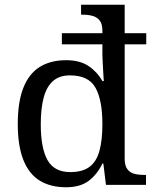

<svg xmlns="http://www.w3.org/2000/svg" viewBox="-20 -780 654 810"><path d="M259 10Q193 10 147.5 -18Q102 -46 78.5 -105.5Q55 -165 55 -257Q55 -350 78.5 -409.5Q102 -469 147.5 -497.5Q193 -526 259 -526Q317 -526 353.5 -501.5Q390 -477 412 -438H418Q418 -438 417 -451.5Q416 -465 415 -484.5Q414 -504 413 -522.5Q412 -541 412 -551V-593H241V-640H412V-650Q412 -679 400.5 -693.5Q389 -708 370.5 -713Q352 -718 330 -718H322V-760H506V-640H597V-593H506V-110Q506 -81 517.5 -66Q529 -51 547.5 -46.5Q566 -42 588 -42H596V0H427L416 -90H412Q390 -44 354 -17Q318 10 259 10ZM276 -54Q328 -54 357.5 -76Q387 -98 399.5 -143.5Q412 -189 412 -257Q412 -357 383 -409.5Q354 -462 275 -462Q231 -462 204 -438.5Q177 -415 164.5 -369Q152 -323 152 -256Q152 -155 180.5 -104.5Q209 -54 276 -54Z"/></svg>

Font: Noto Serif Tamil
Style: Regular
Weight: 400
Designer: Indian Type Foundry, Tom Grace, and the Monotype Design Team
Foundry: Monotype Imaging Inc.
Version: Version 2.003